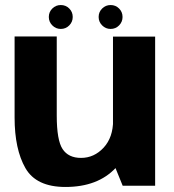

<svg xmlns="http://www.w3.org/2000/svg" viewBox="-20 -738 693 763"><path d="M467.5 0H596.5V-592.5H429V-94.5ZM205.5 -593H38V-271Q38 -145 81 -70Q124 5 240 5Q369 5 440.2 -71.2Q511.5 -147.5 511.5 -226L429.5 -260.5Q429.5 -192 391.8 -151.2Q354 -110.5 302 -110.5Q252 -110.5 228.8 -145.5Q205.5 -180.5 205.5 -279ZM221.5 -623Q241.5 -623 255.2 -637Q269 -651 269 -670.5Q269 -690.5 255.2 -704.2Q241.5 -718 221.5 -718Q202 -718 188 -704.2Q174 -690.5 174 -670.5Q174 -651 188 -637Q202 -623 221.5 -623ZM419.5 -623Q439.5 -623 453.2 -637Q467 -651 467 -670.5Q467 -690.5 453.2 -704.2Q439.5 -718 419.5 -718Q400 -718 386 -704.2Q372 -690.5 372 -670.5Q372 -651 386 -637Q400 -623 419.5 -623Z"/></svg>

Font: Anybody UltraCondensed Thin
Style: Bold
Weight: 700
Version: Version 1.111